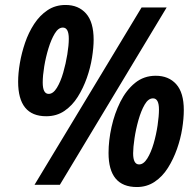

<svg xmlns="http://www.w3.org/2000/svg" viewBox="-20 -744 790 773"><path d="M166 -276Q53 -276 53 -415Q53 -449 60 -490Q67 -531 81 -572Q95 -613 117.5 -647.5Q140 -682 171.5 -703Q203 -724 244 -724Q296 -724 326.5 -689.5Q357 -655 357 -584Q357 -553 350.5 -512Q344 -471 329.5 -430Q315 -389 293 -354Q271 -319 239.5 -297.5Q208 -276 166 -276ZM119 0 550 -714H651L221 0ZM176 -366Q194 -366 209 -390.5Q224 -415 234.5 -451.5Q245 -488 251 -525Q257 -562 257 -588Q257 -633 233 -633Q215 -633 200.5 -609Q186 -585 175 -549Q164 -513 158 -476Q152 -439 152 -412Q152 -366 176 -366ZM531 9Q417 9 417 -128Q417 -178 429 -232.5Q441 -287 464.5 -334Q488 -381 523.5 -410Q559 -439 607 -439Q659 -439 689.5 -405Q720 -371 720 -301Q720 -267 713.5 -226Q707 -185 692.5 -144Q678 -103 656 -68Q634 -33 602.5 -12Q571 9 531 9ZM540 -82Q558 -82 573 -106Q588 -130 598.5 -166Q609 -202 614.5 -239.5Q620 -277 620 -303Q620 -348 596 -348Q577 -348 562.5 -323Q548 -298 537.5 -261Q527 -224 521.5 -187Q516 -150 516 -127Q516 -82 540 -82Z"/></svg>

Font: Noto Sans Condensed
Style: Bold Italic
Weight: 700
Width: 3
Italic angle: -12°
Designer: Monotype Design Team
Foundry: Monotype Imaging Inc.
Version: Version 2.013; ttfautohint (v1.8.4.7-5d5b)